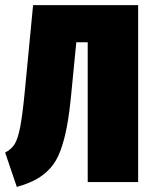

<svg xmlns="http://www.w3.org/2000/svg" viewBox="-29 -716 591 755"><path d="M101.1 -695.8H514.2V0H315.9V-549.8H271L251 -345.2Q243.7 -268.6 233.6 -216.1Q223.6 -163.6 208.3 -122.6Q192.9 -81.5 169.2 -55.2Q145.5 -28.8 114 -11.2Q82.5 6.3 37.1 19L-8.8 -116.2Q16.1 -128.9 28.8 -149.7Q41.5 -170.4 50.5 -217Q59.6 -263.7 68.8 -359.9Z"/></svg>

Font: Fira Sans Compressed Heavy
Style: Regular
Weight: 900
Width: 1
Designer: Carrois Corporate & Edenspiekermann AG
Foundry: Carrois Corporate GbR & Edenspiekermann AG
Version: Version 4.203;PS 004.203;hotconv 1.0.88;makeotf.lib2.5.64775